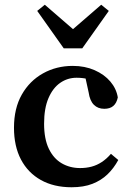

<svg xmlns="http://www.w3.org/2000/svg" viewBox="-20 -776 549 810"><path d="M282 14Q207 14 152.5 -16.5Q98 -47 68.5 -103Q39 -159 39 -237Q39 -319 72 -377Q105 -435 161.5 -466.5Q218 -498 287 -498Q338 -498 379 -480Q420 -462 445.5 -432Q471 -402 477 -365Q472 -341 458 -329Q444 -317 420 -317Q393 -317 376 -334Q359 -351 354 -386L336 -468L398 -425Q375 -437 351.5 -442.5Q328 -448 303 -448Q265 -448 234 -426.5Q203 -405 184.5 -362Q166 -319 166 -254Q166 -190 186 -148.5Q206 -107 240.5 -87Q275 -67 318 -67Q344 -67 366.5 -73Q389 -79 409.5 -92.5Q430 -106 448 -127L479 -101Q460 -66 433.5 -40.5Q407 -15 370 -0.5Q333 14 282 14ZM169 -756 332 -615H244L407 -756L439 -730L327 -572H249L137 -730Z"/></svg>

Font: Source Serif 4 18pt SemiBold
Style: Regular
Weight: 600
Designer: Frank Grießhammer
Foundry: Adobe Systems Incorporated
Version: Version 4.004;hotconv 1.0.116;makeotfexe 2.5.65601